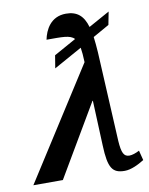

<svg xmlns="http://www.w3.org/2000/svg" viewBox="-108 -832 703 904"><g transform="rotate(-10 244.0 -380.5)"><path d="M-21 0H120L322 -343H324L333 -128C337 -19 356 8 415 8C445 8 480 -9 509 -27L497 -74C480 -65 462 -59 449 -59C422 -59 413 -79 409 -135L387 -564C385 -592 383 -616 380 -638L458 -682L470 -744L369 -688C353 -743 323 -769 270 -769C196 -769 168 -709 159 -664C233 -664 272 -666 292 -644L186 -585L176 -524L311 -599C314 -581 316 -558 317 -529Z"/></g></svg>

Font: Noto Serif Condensed SemiBold
Style: Italic
Weight: 600
Width: 3
Italic angle: -12°
Designer: Monotype Design Team
Foundry: Monotype Imaging Inc.
Version: Version 2.014